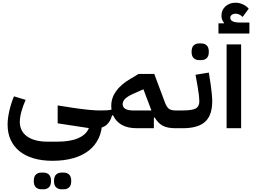

<svg xmlns="http://www.w3.org/2000/svg" viewBox="-20 -945 1868 1415"><path d="M367 240Q289 240 228 222Q167 204 124 169.5Q81 135 58.5 85.5Q36 36 36 -27Q36 -72 48.5 -127Q61 -182 83 -235L169 -209Q150 -167 138 -123.5Q126 -80 126 -47Q126 22 180 60.5Q234 99 330 99H404Q498 99 557 73Q616 47 635 -1L405 -36V-168L527 -149Q590 -140 636 -135.5Q682 -131 718 -131V-74L733 -52Q733 17 708 71.5Q683 126 636 163.5Q589 201 521 220.5Q453 240 367 240ZM433 450Q409 450 393.5 435.5Q378 421 378 389Q378 356 393.5 341.5Q409 327 433 327H450Q474 327 489.5 341.5Q505 356 505 389Q505 421 489.5 435.5Q474 450 450 450ZM284 450Q260 450 244.5 435.5Q229 421 229 389Q229 356 244.5 341.5Q260 327 284 327H301Q325 327 340.5 341.5Q356 356 356 389Q356 421 340.5 435.5Q325 450 301 450Z M691 -104 718 -131Q747 -131 766 -132Q785 -133 802 -137Q801 -144 800.5 -151Q800 -158 800 -166Q800 -281 941 -364L1001 -400H1117L1194 -194Q1208 -156 1224.5 -143.5Q1241 -131 1274 -131H1301V-27L1274 0Q1214 0 1179.5 -18.5Q1145 -37 1120 -79L1114 -78V0H989Q919 0 875.5 -26Q832 -52 814 -95H806Q780 0 691 0ZM884 -179Q884 -153 904.5 -142Q925 -131 960 -131H1096L1037 -287L967 -256Q927 -239 905.5 -220Q884 -201 884 -179Z M1274 -104 1301 -131H1326Q1396 -131 1422.5 -145.5Q1449 -160 1449 -198Q1449 -214 1446.5 -238.5Q1444 -263 1437 -304L1421 -394L1519 -410L1533 -320Q1538 -286 1541 -253.5Q1544 -221 1544 -198Q1544 -96 1492 -48Q1440 0 1326 0H1274ZM1447 -502Q1423 -502 1407.5 -516.5Q1392 -531 1392 -563Q1392 -596 1407.5 -610.5Q1423 -625 1447 -625H1464Q1488 -625 1503.5 -610.5Q1519 -596 1519 -563Q1519 -531 1503.5 -516.5Q1488 -502 1464 -502Z M1650 -618H1757V0H1650ZM1590 -773H1630L1631 -777Q1612 -799 1612 -830Q1612 -871 1641.5 -898Q1671 -925 1716 -925Q1743 -925 1769.5 -913Q1796 -901 1813 -881L1768 -820Q1745 -844 1716 -844Q1699 -844 1688 -835.5Q1677 -827 1677 -815Q1677 -779 1747 -779H1818V-698H1590Z"/></svg>

Font: IBM Plex Sans Arabic SmBld
Style: Regular
Weight: 600
Designer: Mike Abbink, Paul van der Laan, Pieter van Rosmalen, Wael Morcos, Khajak Apelian
Foundry: Bold Monday
Version: Version 1.005